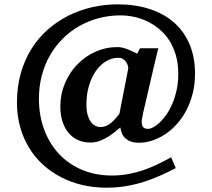

<svg xmlns="http://www.w3.org/2000/svg" viewBox="-20 -707 976 884"><path d="M877.9 -368.2Q877.9 -318.4 866.9 -275.6Q856 -232.9 837.2 -197.5Q818.4 -162.1 793.2 -134.5Q768.1 -106.9 739.3 -88.1Q710.4 -69.3 679.9 -59.6Q649.4 -49.8 620.1 -49.8Q597.2 -49.8 581.8 -55.7Q566.4 -61.5 556.4 -71Q546.4 -80.6 541.3 -93.3Q536.1 -106 534.2 -120.1Q518.6 -106.9 502.4 -94.5Q486.3 -82 469.2 -72.3Q452.1 -62.5 434.1 -56.6Q416 -50.8 397 -50.8Q362.8 -50.8 336.9 -63.2Q311 -75.7 293.5 -97.9Q275.9 -120.1 266.8 -150.4Q257.8 -180.7 257.8 -216.8Q257.8 -272.9 278.6 -322.5Q299.3 -372.1 335 -409.4Q370.6 -446.8 418.7 -468.5Q466.8 -490.2 521 -490.2Q532.7 -490.2 544.7 -487.3Q556.6 -484.4 568.4 -479.7Q580.1 -475.1 591.1 -469.7Q602.1 -464.4 611.8 -460L625 -484.9H709L704.1 -466.3Q700.7 -451.7 695.6 -430.2Q690.4 -408.7 684.3 -382.3Q678.2 -356 671.9 -329.1Q657.2 -266.1 639.2 -188Q635.3 -171.4 633.3 -157.7Q631.3 -144 633.3 -134.3Q635.3 -124.5 641.8 -119.1Q648.4 -113.8 662.1 -113.8Q671.9 -113.8 686.3 -121.3Q700.7 -128.9 716.1 -143.6Q731.4 -158.2 746.6 -179.9Q761.7 -201.7 773.7 -229.7Q785.6 -257.8 793.2 -292.2Q800.8 -326.7 800.8 -367.2Q800.8 -414.6 789.6 -452.9Q778.3 -491.2 759.3 -521Q740.2 -550.8 714.1 -572.5Q688 -594.2 658.7 -608.4Q629.4 -622.6 597.7 -629.4Q565.9 -636.2 535.2 -636.2Q482.4 -636.2 434.3 -623.3Q386.2 -610.4 344.5 -586.7Q302.7 -563 268.6 -528.8Q234.4 -494.6 210 -451.9Q185.5 -409.2 172.4 -359.1Q159.2 -309.1 159.2 -252.9Q159.2 -175.8 183.1 -111.1Q207 -46.4 251 1Q294.9 48.3 356.9 74.7Q418.9 101.1 495.1 101.1Q534.7 101.1 570.3 94.5Q606 87.9 639.2 76.7Q672.4 65.4 704.3 50Q736.3 34.7 768.1 17.1L789.1 66.9Q755.4 84.5 719.2 100.8Q683.1 117.2 644 129.6Q605 142.1 561.8 149.7Q518.6 157.2 471.2 157.2Q412.6 157.2 359.4 144.8Q306.2 132.3 260.3 108.4Q214.4 84.5 177 50.3Q139.6 16.1 113.3 -27.6Q86.9 -71.3 72.5 -123.3Q58.1 -175.3 58.1 -234.9Q58.1 -307.6 75.7 -369.6Q93.3 -431.6 124.8 -481.9Q156.2 -532.2 199.7 -570.6Q243.2 -608.9 294.7 -634.8Q346.2 -660.6 404.1 -673.8Q461.9 -687 522 -687Q603 -687 668.9 -665.5Q734.9 -644 781.2 -603.3Q827.6 -562.5 852.8 -503.2Q877.9 -443.8 877.9 -368.2ZM569.8 -388.2Q571.3 -394 569.1 -403.1Q566.9 -412.1 561.5 -420.4Q556.2 -428.7 546.9 -434.8Q537.6 -440.9 524.9 -440.9Q494.6 -440.9 468 -424.8Q441.4 -408.7 421.4 -380.1Q401.4 -351.6 389.6 -312Q377.9 -272.5 377.9 -226.1Q377.9 -197.8 383.5 -178Q389.2 -158.2 398.4 -145.8Q407.7 -133.3 418.9 -127.7Q430.2 -122.1 441.9 -122.1Q458 -122.1 470.9 -128.2Q483.9 -134.3 494.4 -143.6Q504.9 -152.8 513.7 -163.6Q522.5 -174.3 529.8 -183.1Z"/></svg>

Font: Charis SIL Afr
Style: Bold Italic
Weight: 700
Italic angle: -11°
Foundry: SIL International
Version: Version 5.000